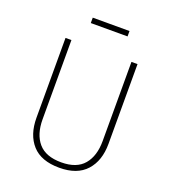

<svg xmlns="http://www.w3.org/2000/svg" viewBox="-152 -950 947 1070"><g transform="rotate(20 322.0 -415.0)"><path d="M536 -209Q536 -109 482.5 -49.5Q429 10 323 10Q215 10 162 -49Q109 -108 109 -209V-682H144V-212Q144 -123 187.5 -72.5Q231 -22 323 -22Q414 -22 457 -73Q500 -124 500 -212V-682H536ZM213 -808V-840H431V-808Z"/></g></svg>

Font: FiraGO UltraLight
Style: Regular
Weight: 200
Designer: bBox Type
Foundry: bBox Type GmbH
Version: Version 1.001